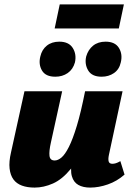

<svg xmlns="http://www.w3.org/2000/svg" viewBox="-20 -841 604 871"><path d="M137 10Q104 10 79.5 1Q55 -8 41 -27Q27 -46 23.5 -76.5Q20 -107 30 -150L91 -427H262L211 -195Q202 -155 204.5 -134Q207 -113 228 -113Q243 -113 259 -126.5Q275 -140 292.5 -174.5Q310 -209 328.5 -270Q347 -331 366 -427H434Q408 -293 374 -207.5Q340 -122 301 -74.5Q262 -27 220 -8.5Q178 10 137 10ZM389 10Q357 10 335.5 -2Q314 -14 306 -41.5Q298 -69 308 -117L371 -427H536L474 -138Q470 -119 473 -108.5Q476 -98 490 -98Q497 -98 505.5 -100.5Q514 -103 526 -110L545 -49Q511 -19 469.5 -4.5Q428 10 389 10ZM231 -493Q187 -493 170.5 -521Q154 -549 163 -585Q170 -616 192.5 -634Q215 -652 249 -652Q292 -652 310 -623.5Q328 -595 320 -558Q311 -526 287 -509.5Q263 -493 231 -493ZM441 -493Q397 -493 380 -521.5Q363 -550 371 -585Q380 -616 402.5 -634Q425 -652 459 -652Q502 -652 519.5 -623.5Q537 -595 528 -558Q521 -526 497 -509.5Q473 -493 441 -493ZM228 -712 251 -821H542L519 -712Z"/></svg>

Font: Ysabeau Infant Black
Style: Italic
Weight: 900
Italic angle: -12°
Designer: Christian Thalmann (Catharsis Fonts)
Version: Version 2.001;gftools[0.9.30]; featfreeze: ss01,ss02,lnum